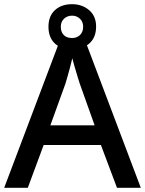

<svg xmlns="http://www.w3.org/2000/svg" viewBox="-20 -899 695 919"><path d="M0 0 271 -717H383L654 0H540L463 -205H189L113 0ZM221 -299H433L362 -498Q359 -508 351.5 -531.5Q344 -555 337 -580Q330 -605 326 -620Q321 -599 315 -575.5Q309 -552 303 -532Q297 -512 293 -498ZM325 -662Q274 -662 243 -690.5Q212 -719 212 -771Q212 -822 243 -850.5Q274 -879 325 -879Q373 -879 406.5 -850.5Q440 -822 440 -772Q440 -719 407 -690.5Q374 -662 325 -662ZM325 -717Q348 -717 363 -731.5Q378 -746 378 -771Q378 -795 362.5 -809.5Q347 -824 325 -824Q302 -824 286.5 -809.5Q271 -795 271 -771Q271 -746 285 -731.5Q299 -717 325 -717Z"/></svg>

Font: Noto Sans Symbols Medium
Style: Regular
Weight: 500
Version: Version 2.002